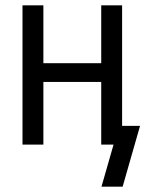

<svg xmlns="http://www.w3.org/2000/svg" viewBox="-20 -540 543 717"><path d="M359 157 404 0H358V-234H142V0H64V-520H142V-304H358V-520H436V-70H503L438 157Z"/></svg>

Font: Iosevka SS18
Style: Regular
Weight: 400
Monospace: yes
Designer: Belleve Invis
Foundry: Belleve Invis
Version: Version 25.1.1; ttfautohint (v1.8.4)